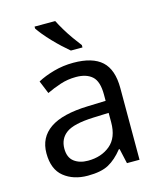

<svg xmlns="http://www.w3.org/2000/svg" viewBox="-115 -850 792 944"><g transform="rotate(-15 280.5 -378.0)"><path d="M288 -545Q386 -545 433 -502Q480 -459 480 -365V0H416L399 -76H395Q360 -32 321.5 -11Q283 10 215 10Q142 10 94 -28.5Q46 -67 46 -149Q46 -229 109 -272.5Q172 -316 303 -320L394 -323V-355Q394 -422 365 -448Q336 -474 283 -474Q241 -474 203 -461.5Q165 -449 132 -433L105 -499Q140 -518 188 -531.5Q236 -545 288 -545ZM314 -259Q214 -255 175.5 -227Q137 -199 137 -148Q137 -103 164.5 -82Q192 -61 235 -61Q303 -61 348 -98.5Q393 -136 393 -214V-262ZM256 -766Q267 -744 283.5 -716.5Q300 -689 318.5 -663Q337 -637 352 -618V-606H293Q276 -620 255 -639.5Q234 -659 213.5 -680.5Q193 -702 176.5 -722Q160 -742 151 -756V-766Z"/></g></svg>

Font: Noto Sans Ol Chiki
Style: Regular
Weight: 400
Designer: Monotype Design Team, Lewis McGuffie
Foundry: Monotype Imaging Inc.
Version: Version 2.003